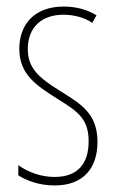

<svg xmlns="http://www.w3.org/2000/svg" viewBox="-20 -557 352 587"><path d="M278 -123C278 -210 228 -239 162 -280C98 -320 65 -349 65 -407C65 -475 109 -512 174 -512C206 -512 240 -503 262 -487L275 -510C249 -527 213 -537 175 -537C82 -537 39 -479 39 -408C39 -330 90 -296 157 -254C216 -217 251 -195 251 -125C251 -56 217 -16 147 -16C105 -16 65 -31 36 -52V-21C59 -6 98 10 147 10C235 10 278 -43 278 -123Z"/></svg>

Font: Noto Sans Gurmukhi UI ExtraCondensed Thin
Style: Regular
Weight: 100
Width: 2
Designer: Jelle Bosma - Monotype Design Team
Foundry: Monotype Imaging Inc.
Version: Version 2.004